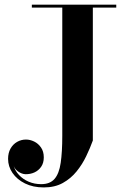

<svg xmlns="http://www.w3.org/2000/svg" viewBox="-20 -770 539 820"><path d="M476.5 -750V-737.5H376.5V-170Q365 -138 348.2 -103Q331.5 -68 307 -37.8Q282.5 -7.5 248.2 11.5Q214 30.5 167 30.5Q121 30.5 86.8 13.5Q52.5 -3.5 33.5 -31.2Q14.5 -59 14.5 -91.5Q14.5 -117 25 -135.5Q35.5 -154 53 -164Q70.5 -174 91 -174Q108.5 -174 126 -165.5Q143.5 -157 155.2 -140Q167 -123 167 -98Q167 -74 155.8 -57.8Q144.5 -41.5 126.8 -33.5Q109 -25.5 88 -26Q72.5 -27 57.5 -37.5Q42.5 -48 38 -63.5Q44 -41 61 -22.8Q78 -4.5 102.5 6Q127 16.5 156 16.5Q193.5 16.5 213 -6Q232.5 -28.5 239.2 -74.5Q246 -120.5 246 -190V-737.5H116V-750Z"/></svg>

Font: Bodoni Moda 18pt SemiBold
Style: Regular
Weight: 600
Designer: Owen Earl
Foundry: indestructible type
Version: Version 2.005